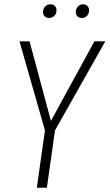

<svg xmlns="http://www.w3.org/2000/svg" viewBox="-20 -877 512 897"><path d="M472 -684 237 -268 199 0H152L190 -268L71 -684H118L218 -312L421 -684ZM181 -821Q181 -836 191 -846.5Q201 -857 216 -857Q229 -857 236.5 -849Q244 -841 244 -829Q244 -813 234 -803Q224 -793 209 -793Q196 -793 188.5 -801Q181 -809 181 -821ZM334 -821Q334 -836 344 -846.5Q354 -857 368 -857Q381 -857 388.5 -849Q396 -841 396 -829Q396 -813 386.5 -803Q377 -793 362 -793Q349 -793 341.5 -801Q334 -809 334 -821Z"/></svg>

Font: Fira Sans Extra Condensed ExtraLight
Style: Italic
Weight: 275
Width: 3
Italic angle: -8°
Designer: Carrois Corporate & Edenspiekermann AG
Foundry: Carrois Corporate GbR & Edenspiekermann AG
Version: Version 4.203